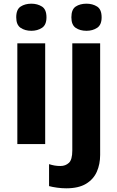

<svg xmlns="http://www.w3.org/2000/svg" viewBox="-20 -781 637 1041"><path d="M150 -761Q183 -761 207.5 -745.5Q232 -730 232 -687Q232 -646 207.5 -630Q183 -614 150 -614Q116 -614 92 -630Q68 -646 68 -687Q68 -730 92 -745.5Q116 -761 150 -761ZM225 -546V0H74V-546ZM367 -687Q367 -730 390.5 -745.5Q414 -761 449 -761Q482 -761 506.5 -745.5Q531 -730 531 -687Q531 -646 506.5 -630Q482 -614 449 -614Q414 -614 390.5 -630Q367 -646 367 -687ZM339 240Q315 240 289.5 236.5Q264 233 246 228V109Q262 114 276 116.5Q290 119 308 119Q335 119 353.5 102Q372 85 372 35V-546H523V59Q523 109 505 150Q487 191 446.5 215.5Q406 240 339 240Z"/></svg>

Font: Noto Sans Meetei Mayek
Style: Bold
Weight: 700
Designer: Monotype Design Team and Neelakash Kshetrimayum
Foundry: Monotype Imaging Inc.
Version: Version 2.002; ttfautohint (v1.8.4.7-5d5b)